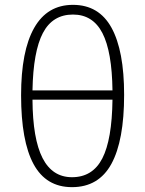

<svg xmlns="http://www.w3.org/2000/svg" viewBox="-20 -761 598 792"><path d="M492 -370Q492 -181 439.5 -85Q387 11 277 11Q170 11 118.5 -84Q67 -179 67 -368Q67 -551 121 -646Q175 -741 281 -741Q388 -741 440 -646.5Q492 -552 492 -370ZM114 -388H444Q442 -548 402.5 -624.5Q363 -701 281 -701Q197 -701 157 -625Q117 -549 114 -388ZM444 -350H114Q115 -188 155.5 -109Q196 -30 277 -30Q362 -30 402 -107.5Q442 -185 444 -350Z"/></svg>

Font: FiraGO ExtraLight
Style: Regular
Weight: 200
Designer: bBox Type
Foundry: bBox Type GmbH
Version: Version 1.001